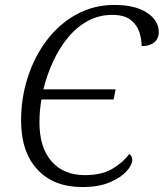

<svg xmlns="http://www.w3.org/2000/svg" viewBox="-20 -744 660 774"><path d="M312 10Q196 10 130.5 -61Q65 -132 65 -258Q65 -349 92 -432.5Q119 -516 168.5 -581.5Q218 -647 287.5 -685.5Q357 -724 441 -724Q526 -724 573 -692.5Q620 -661 620 -615Q620 -588 601.5 -573Q583 -558 551 -558Q551 -586 541.5 -615Q532 -644 506.5 -664Q481 -684 432 -684Q379 -684 334 -659.5Q289 -635 254 -592.5Q219 -550 194 -496Q169 -442 155 -384H446L438 -343H147Q139 -296 139 -251Q139 -150 187.5 -94Q236 -38 322 -38Q390 -38 433 -63.5Q476 -89 501 -123Q513 -116 513 -100Q513 -79 490 -53.5Q467 -28 422.5 -9Q378 10 312 10Z"/></svg>

Font: Noto Serif Light
Style: Italic
Weight: 300
Italic angle: -12°
Designer: Monotype Design Team
Foundry: Monotype Imaging Inc.
Version: Version 2.013